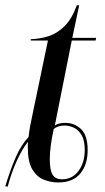

<svg xmlns="http://www.w3.org/2000/svg" viewBox="-31 -679 398 725"><path d="M-11 24Q9 -41 29 -86.5Q49 -132 77 -162Q79 -183 83 -204Q87 -225 92 -248L150 -526H85V-531Q121 -532 154 -543Q187 -554 214 -581.5Q241 -609 259 -659H268L242 -536H332L330 -526H240L176 -205Q189 -215 216 -215Q250 -215 275 -191.5Q300 -168 300 -112Q300 -57 272 -23.5Q244 10 189 10Q161 10 134.5 -0.5Q108 -11 91 -39.5Q74 -68 74 -121Q74 -129 74 -133Q74 -137 75 -144Q53 -117 32.5 -72Q12 -27 -2 26ZM203 -2Q242 -2 265.5 -33.5Q289 -65 289 -113Q289 -149 277 -169Q265 -189 247.5 -197Q230 -205 214 -205Q187 -205 172 -192Q157 -125 157 -77Q157 -37 167.5 -19.5Q178 -2 203 -2Z"/></svg>

Font: Noto Serif Display ExtraCondensed
Style: Italic
Weight: 400
Width: 2
Italic angle: -12°
Designer: Monotype Design Team
Foundry: Monotype Imaging Inc.
Version: Version 2.009